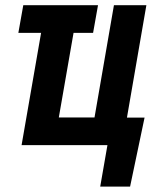

<svg xmlns="http://www.w3.org/2000/svg" viewBox="-20 -548 623 725"><path d="M350.1 -528.3 331.5 -423.8H49.3L67.9 -528.3ZM61.5 0 153.3 -528.3H275.9L202.1 -104.5H336.9L410.2 -528.3H532.7L441.4 0ZM525.9 -104 471.2 156.7H358.4L385.7 0H334.5L352.5 -104Z"/></svg>

Font: Roboto Condensed SemiBold
Style: Italic
Weight: 600
Italic angle: -12°
Designer: Christian Robertson
Foundry: Google
Version: Version 3.008; 2023